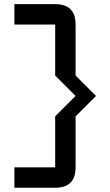

<svg xmlns="http://www.w3.org/2000/svg" viewBox="-20 -801 528 919"><path d="M341.8 -683.6V-439.5L439.5 -341.8L341.8 -244.1V0Q341.8 97.7 244.1 97.7H48.8V0H244.1V-244.1L341.8 -341.8L244.1 -439.5V-683.6H48.8V-781.2H244.1Q341.8 -781.2 341.8 -683.6Z"/></svg>

Font: BabelStone Runic Berhtwald
Style: Regular
Weight: 400
Designer: Andrew West
Foundry: BabelStone
Version: Version 7.004;November 9, 2023